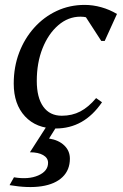

<svg xmlns="http://www.w3.org/2000/svg" viewBox="-20 -512 503 783"><path d="M207 12Q128 12 82 -37.5Q36 -87 36 -171Q36 -239 58 -297Q80 -355 119.5 -399Q159 -443 211.5 -467.5Q264 -492 325 -492Q359 -492 393 -482.5Q427 -473 457 -455L407 -345H393L314 -467H376V-416Q367 -426 356.5 -432Q346 -438 334 -441Q322 -444 308 -444Q258 -444 217.5 -409Q177 -374 153.5 -315Q130 -256 130 -182Q130 -114 156.5 -77Q183 -40 232 -40Q274 -40 307.5 -57.5Q341 -75 372 -112L396 -95Q359 -41 312 -14.5Q265 12 207 12ZM19 243 37 211Q96 221 136 203.5Q176 186 176 152Q176 132 156 120.5Q136 109 102 109L181 -14H222L180 53Q219 59 242 81Q265 103 265 135Q265 181 235 210Q205 239 150 247.5Q95 256 19 243Z"/></svg>

Font: Platypi Light
Style: Italic
Weight: 300
Italic angle: -13°
Designer: David Sargent
Foundry: Bolt Cutter Type
Version: Version 1.200